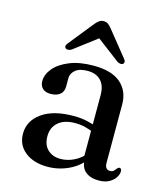

<svg xmlns="http://www.w3.org/2000/svg" viewBox="-105 -766 750 859"><g transform="rotate(15 270.0 -336.0)"><path d="M347.5 -61.5V-71L341.5 -74V-360Q341.5 -403 319.8 -426.2Q298 -449.5 258 -449.5Q220.5 -449.5 201.5 -433.5Q182.5 -417.5 182.5 -396V-357Q182.5 -332.5 166.5 -319.8Q150.5 -307 123 -307Q99 -307 86 -319.5Q73 -332 73 -353Q73 -384 97 -412.8Q121 -441.5 166.8 -460.2Q212.5 -479 278 -479Q362.5 -479 404 -442.5Q445.5 -406 445.5 -344.5V-74Q445.5 -58 451.8 -50.5Q458 -43 469 -43Q481 -43 486.5 -48.8Q492 -54.5 496 -60Q498.5 -63 501 -65.2Q503.5 -67.5 507.5 -67.5Q512.5 -67.5 515 -63.8Q517.5 -60 517.5 -54Q517.5 -39.5 507.8 -24.5Q498 -9.5 479 1Q460 11.5 432 11.5Q392.5 11.5 370 -7.2Q347.5 -26 347.5 -61.5ZM50.5 -104Q50.5 -163 103.2 -200.8Q156 -238.5 250 -238.5Q284 -238.5 312.2 -232.2Q340.5 -226 362.5 -216L354.5 -189.5Q334 -198 312.2 -203.8Q290.5 -209.5 264.5 -209.5Q215 -209.5 187 -185.8Q159 -162 159 -121Q159 -80.5 182 -59Q205 -37.5 240.5 -37.5Q273.5 -37.5 304.2 -52.8Q335 -68 357.5 -96L367.5 -73Q338.5 -32.5 292 -10.5Q245.5 11.5 193.5 11.5Q130 11.5 90.2 -19.8Q50.5 -51 50.5 -104ZM290 -619H249.5L375.5 -523.5Q383.5 -518.5 390.8 -518Q398 -517.5 402.5 -521Q406.5 -524.5 406.8 -530.5Q407 -536.5 400.5 -544L306 -661.5Q297.5 -672 289.5 -677.5Q281.5 -683 270 -683Q258.5 -683 250.2 -677.5Q242 -672 233 -661.5L138.5 -544Q132.5 -536.5 132.5 -530.5Q132.5 -524.5 136.5 -521Q142 -517.5 149 -518Q156 -518.5 164 -523.5Z"/></g></svg>

Font: Fraunces 16pt
Style: Regular
Weight: 400
Version: Version 1.000;[b76b70a41]